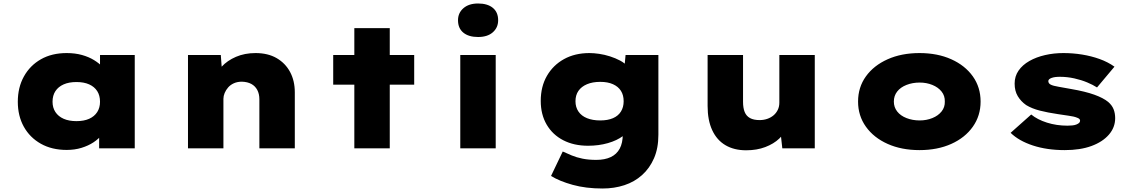

<svg xmlns="http://www.w3.org/2000/svg" viewBox="-20 -850 6477 1100"><path d="M362 9Q277 9 214 -26.5Q151 -62 116.5 -124Q82 -186 82 -267Q82 -349 117 -412Q152 -475 214.5 -510.5Q277 -546 362 -546Q410 -546 449.5 -535Q489 -524 519 -505.5Q549 -487 569.5 -465Q590 -443 599 -422L553 -417V-535H752V0H548V-144L591 -130Q585 -104 565 -79Q545 -54 515.5 -34.5Q486 -15 447 -3Q408 9 362 9ZM418 -156Q461 -156 491 -169.5Q521 -183 537 -208Q553 -233 553 -267Q553 -303 537 -328Q521 -353 491 -366.5Q461 -380 418 -380Q375 -380 344.5 -366.5Q314 -353 297.5 -328Q281 -303 281 -267Q281 -233 297.5 -208Q314 -183 344.5 -169.5Q375 -156 418 -156Z M1057 0V-535H1245L1255 -401L1207 -388Q1217 -432 1249.5 -467.5Q1282 -503 1332 -524.5Q1382 -546 1444 -546Q1515 -546 1565 -517Q1615 -488 1642 -437.5Q1669 -387 1669 -321V0H1466V-281Q1466 -312 1454 -334.5Q1442 -357 1420 -369Q1398 -381 1366 -382Q1340 -382 1320 -373Q1300 -364 1287 -349Q1274 -334 1267 -317Q1260 -300 1260 -284V0H1159Q1112 0 1086.5 0Q1061 0 1057 0Z M2010 0V-689H2213V0ZM1889 -365V-535H2353V-365Z M2617 0V-535H2820V0ZM2719 -638Q2665 -638 2634.5 -663Q2604 -688 2604 -734Q2604 -776 2635 -803Q2666 -830 2719 -830Q2773 -830 2803.5 -805Q2834 -780 2834 -734Q2834 -692 2803.5 -665Q2773 -638 2719 -638Z M3432 230Q3337 230 3261 209Q3185 188 3137 158L3204 18Q3228 29 3255.5 40.5Q3283 52 3317.5 59Q3352 66 3396 66Q3445 66 3479 50Q3513 34 3530.5 1.5Q3548 -31 3548 -81V-135L3593 -131Q3585 -98 3550 -71.5Q3515 -45 3462.5 -30Q3410 -15 3349 -15Q3268 -15 3207 -46.5Q3146 -78 3112 -136Q3078 -194 3078 -272Q3078 -354 3113.5 -415.5Q3149 -477 3211.5 -511.5Q3274 -546 3357 -546Q3382 -546 3413 -541.5Q3444 -537 3475 -527Q3506 -517 3532.5 -503Q3559 -489 3575.5 -469.5Q3592 -450 3594 -426L3553 -417L3564 -535H3752V-78Q3752 -1 3727 56.5Q3702 114 3658.5 153Q3615 192 3557 211Q3499 230 3432 230ZM3419 -160Q3462 -160 3492 -173Q3522 -186 3537.5 -211Q3553 -236 3553 -270Q3553 -305 3537.5 -329.5Q3522 -354 3492 -367.5Q3462 -381 3419 -381Q3375 -381 3343 -367.5Q3311 -354 3294 -329.5Q3277 -305 3277 -270Q3277 -236 3294 -211Q3311 -186 3343 -173Q3375 -160 3419 -160Z M4255 11Q4186 11 4136.5 -18Q4087 -47 4060.5 -104Q4034 -161 4034 -243V-535H4237V-267Q4237 -231 4246.5 -208Q4256 -185 4277 -173.5Q4298 -162 4332 -162Q4355 -162 4375.5 -169Q4396 -176 4411.5 -189Q4427 -202 4436 -220.5Q4445 -239 4445 -262V-535H4648V0H4462L4450 -108L4488 -120Q4476 -86 4444.5 -56Q4413 -26 4364.5 -7.5Q4316 11 4255 11Z M5248 10Q5145 10 5065.5 -25.5Q4986 -61 4941 -124Q4896 -187 4896 -268Q4896 -350 4941 -412.5Q4986 -475 5065.5 -510.5Q5145 -546 5248 -546Q5351 -546 5430 -510.5Q5509 -475 5553.5 -412.5Q5598 -350 5598 -268Q5598 -187 5553.5 -124Q5509 -61 5430 -25.5Q5351 10 5248 10ZM5249 -160Q5288 -160 5321.5 -173.5Q5355 -187 5374.5 -211.5Q5394 -236 5393 -268Q5394 -301 5374.5 -325.5Q5355 -350 5321.5 -363.5Q5288 -377 5249 -377Q5208 -377 5173.5 -363.5Q5139 -350 5120 -325.5Q5101 -301 5101 -268Q5101 -236 5120 -211.5Q5139 -187 5173.5 -173.5Q5208 -160 5249 -160Z M6080 10Q5978 10 5897.5 -16.5Q5817 -43 5770 -89L5888 -194Q5923 -165 5978 -147.5Q6033 -130 6096 -130Q6111 -130 6124.5 -131.5Q6138 -133 6147.5 -137Q6157 -141 6162.5 -146Q6168 -151 6168 -159Q6168 -170 6150 -176Q6133 -183 6102.5 -187Q6072 -191 6042 -196Q5981 -205 5936.5 -216.5Q5892 -228 5859 -248Q5829 -269 5811 -299Q5793 -329 5793 -371Q5793 -413 5815.5 -445.5Q5838 -478 5877.5 -500.5Q5917 -523 5967.5 -534.5Q6018 -546 6072 -546Q6127 -546 6179.5 -537.5Q6232 -529 6279.5 -512Q6327 -495 6365 -468L6265 -349Q6242 -364 6208.5 -378Q6175 -392 6134.5 -401Q6094 -410 6052 -410Q6037 -410 6025.5 -408.5Q6014 -407 6004.5 -403.5Q5995 -400 5990.5 -395.5Q5986 -391 5986 -385Q5986 -380 5989 -374.5Q5992 -369 6000 -365Q6014 -358 6044.5 -353Q6075 -348 6117 -340Q6198 -326 6249.5 -307.5Q6301 -289 6329 -266Q6351 -247 6360 -224Q6369 -201 6369 -173Q6369 -120 6333 -78.5Q6297 -37 6233 -13.5Q6169 10 6080 10Z"/></svg>

Font: Lexend Mega Black
Style: Regular
Weight: 900
Version: Version 1.007